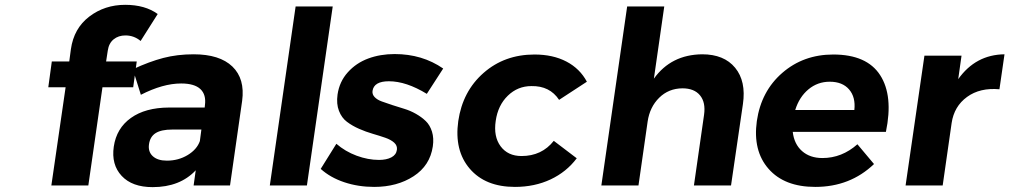

<svg xmlns="http://www.w3.org/2000/svg" viewBox="-20 -769 4185 796"><path d="M180.2 -407.2 194.8 -514.2H267.1L273.9 -564.9Q286.1 -651.4 350.1 -700.2Q414.1 -749 499 -749Q581.5 -749 633.8 -710.9L563 -599.1Q535.6 -622.1 500 -622.1Q471.2 -622.1 451.2 -606Q431.2 -589.8 426.8 -559.1L419.9 -514.2H546.9L532.2 -407.2H404.8L346.2 0H192.9L252 -407.2Z M451.7 -161.1Q462.9 -237.3 522.7 -280Q582.5 -322.8 680.7 -323.2H828.6L829.6 -333Q835.4 -376.5 810.8 -399.7Q786.1 -422.9 731 -422.9Q655.3 -422.9 564 -376L530.8 -481.9Q599.1 -513.7 657.2 -528.8Q715.3 -543.9 782.7 -543.9Q890.6 -543.9 943.4 -493.2Q996.1 -442.4 983.9 -351.1L933.6 0H782.7L791.5 -63Q726.1 6.8 612.8 6.8Q527.8 6.8 484.4 -39.8Q440.9 -86.4 451.7 -161.1ZM597.7 -170.9Q593.3 -140.1 613.3 -121.6Q633.3 -103 671.9 -103Q719.7 -103 758.1 -126.2Q796.4 -149.4 808.6 -184.1L814.9 -231.9H693.8Q648.9 -231.9 625.5 -217.3Q602.1 -202.6 597.7 -170.9Z M1098.6 0 1205.6 -742.2H1359.4L1252.4 0Z M1309.6 -68.8 1374.5 -172.9Q1411.1 -141.1 1458.5 -123.5Q1505.9 -106 1551.3 -106Q1582 -106 1602.3 -116.5Q1622.6 -127 1625.5 -147.9Q1627.9 -165 1614.3 -177.5Q1600.6 -189.9 1577.1 -198Q1553.7 -206.1 1525.1 -214.4Q1496.6 -222.7 1468.8 -234.9Q1440.9 -247.1 1418.7 -263.7Q1396.5 -280.3 1385.3 -309.3Q1374 -338.4 1379.4 -377Q1387.2 -430.7 1421.9 -469.2Q1456.5 -507.8 1506.6 -526.4Q1556.6 -544.9 1616.2 -544.9Q1730.5 -544.9 1817.4 -484.9L1749.5 -379.9Q1664.1 -432.1 1592.3 -432.1Q1530.3 -432.1 1524.4 -392.1Q1522.5 -377.9 1533 -366.7Q1543.5 -355.5 1562.3 -348.6Q1581.1 -341.8 1605.5 -333.7Q1629.9 -325.7 1655.3 -318.1Q1680.7 -310.5 1704.3 -297.1Q1728 -283.7 1745.4 -266.8Q1762.7 -250 1771 -223.1Q1779.3 -196.3 1774.4 -162.1Q1762.7 -82.5 1694.6 -38.3Q1626.5 5.9 1531.2 5.9Q1465.3 5.9 1407.5 -13.4Q1349.6 -32.7 1309.6 -68.8Z M1879.9 -267.1Q1897.9 -390.6 1984.9 -466.8Q2071.8 -543 2195.8 -543Q2272.5 -543 2328.4 -513.7Q2384.3 -484.4 2413.1 -430.2L2297.9 -355Q2259.3 -413.6 2183.1 -412.1Q2126.5 -412.1 2085.4 -372.3Q2044.4 -332.5 2035.2 -268.1Q2025.4 -203.1 2055.4 -162.6Q2085.4 -122.1 2142.1 -122.1Q2226.1 -122.1 2275.9 -185.1L2371.1 -112.8Q2328.6 -56.2 2262.5 -25.1Q2196.3 5.9 2114.7 5.9Q1992.2 5.9 1927.5 -69.6Q1862.8 -145 1879.9 -267.1Z M2473.1 0 2580.1 -742.2H2733.9L2690.9 -442.9Q2762.2 -542.5 2891.1 -543.9Q2981.9 -543.9 3027.8 -488Q3073.7 -432.1 3060.1 -337.9L3010.7 0H2856.9L2898.9 -293Q2906.2 -344.2 2882.3 -373.5Q2858.4 -402.8 2809.1 -402.8Q2752 -402.3 2712.9 -363.8Q2673.8 -325.2 2665 -265.1L2627 0Z M3117.7 -267.1Q3135.7 -391.1 3223.4 -467Q3311 -543 3434.6 -543Q3573.7 -543 3628.9 -457.5Q3684.1 -372.1 3652.8 -222.2H3266.6Q3272.5 -171.4 3305.2 -142.6Q3337.9 -113.8 3389.6 -113.8Q3470.2 -113.8 3534.7 -170.9L3603.5 -88.9Q3504.4 5.9 3359.9 5.9Q3231.9 5.9 3166.3 -69.1Q3100.6 -144 3117.7 -267.1ZM3276.9 -313H3522Q3527.8 -366.2 3500.2 -398.2Q3472.7 -430.2 3419.9 -430.2Q3369.6 -430.2 3331.5 -398.4Q3293.5 -366.7 3276.9 -313Z M3734.4 0 3812.5 -538.1H3966.3L3952.6 -440.9Q4024.9 -542.5 4144.5 -543.9L4123.5 -398.9Q4043 -406.2 3989.3 -367.2Q3935.5 -328.1 3925.3 -258.8L3888.2 0Z"/></svg>

Font: Trueno SemiBold
Style: Italic
Weight: 600
Designer: Julieta Ulanovsky
Foundry: Julieta Ulanovsky
Version: Version 3.001b | FøM Fix